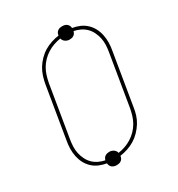

<svg xmlns="http://www.w3.org/2000/svg" viewBox="-191 -899 983 1062"><g transform="rotate(-30 300.0 -367.5)"><path d="M244 41Q236 41 228.5 39Q221 37 214.5 32Q208 27 205 20Q202 13 201 5Q177 1 154.5 -8.5Q132 -18 114.5 -34.5Q97 -51 86 -72Q75 -93 70 -117Q65 -141 65.5 -166.5Q66 -192 71 -218L125 -544Q129 -567 136.5 -591Q144 -615 157 -636.5Q170 -658 188.5 -677Q207 -696 228.5 -709Q250 -722 274.5 -730Q299 -738 322 -741L323 -744Q324 -751 327.5 -757.5Q331 -764 337.5 -768.5Q344 -773 351 -774.5Q358 -776 365 -776Q373 -776 381 -774Q389 -772 395 -767Q401 -762 404.5 -755Q408 -748 408 -740Q433 -736 455 -726.5Q477 -717 494.5 -700.5Q512 -684 523 -663Q534 -642 539 -618Q544 -594 543.5 -568.5Q543 -543 538 -517L484 -191Q481 -168 473.5 -144Q466 -120 452.5 -98.5Q439 -77 420.5 -58Q402 -39 380.5 -26Q359 -13 334.5 -5Q310 3 287 6L286 9Q285 16 281.5 22.5Q278 29 271.5 33.5Q265 38 258 39.5Q251 41 244 41ZM286 -13Q307 -16 329 -23.5Q351 -31 371 -43.5Q391 -56 407.5 -73Q424 -90 435.5 -110Q447 -130 453.5 -151.5Q460 -173 464 -194L518 -520Q522 -543 523 -565.5Q524 -588 519.5 -609Q515 -630 505.5 -649.5Q496 -669 481.5 -683.5Q467 -698 447.5 -707.5Q428 -717 407 -721Q405 -714 401.5 -708Q398 -702 392 -698Q386 -694 379 -692.5Q372 -691 365 -691Q350 -691 338 -699.5Q326 -708 323 -722Q302 -719 280 -711.5Q258 -704 238 -691.5Q218 -679 201.5 -662Q185 -645 173.5 -625Q162 -605 155.5 -583.5Q149 -562 145 -541L91 -215Q87 -192 86 -169.5Q85 -147 89.5 -126Q94 -105 103.5 -85.5Q113 -66 127.5 -51.5Q142 -37 161.5 -27.5Q181 -18 202 -14Q204 -21 207.5 -27Q211 -33 217.5 -37Q224 -41 230.5 -42.5Q237 -44 244 -44Q259 -44 271 -35.5Q283 -27 286 -13Z"/></g></svg>

Font: Iosevka Aile Thin
Style: Italic
Weight: 100
Italic angle: -9°
Designer: Belleve Invis
Foundry: Belleve Invis
Version: Version 31.1.0; ttfautohint (v1.8.4)